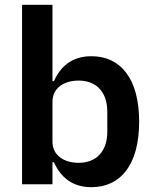

<svg xmlns="http://www.w3.org/2000/svg" viewBox="-20 -760 640 792"><path d="M71 0H196.4V-90.9H202.4C230.8 -28.4 278.1 12.1 357.2 12.1C475.1 12.1 554 -77.1 554 -258.2C554 -438.9 475.1 -528.1 357.2 -528.1C278.1 -528.1 230.8 -487.6 202.4 -425.4H196.4V-740.1H71ZM196.4 -176.5V-339.8C196.4 -398.8 246.1 -427.6 304.3 -427.6C379.3 -427.6 422.6 -378.2 422.6 -299.4V-216.6C422.6 -137.8 379.3 -88.4 304.3 -88.4C246.1 -88.4 196.4 -117.2 196.4 -176.5Z"/></svg>

Font: Margiela Mono SemiBold
Style: Regular
Weight: 600
Designer: Mike Abbink, Paul van der Laan, Pieter van Rosmalen
Foundry: Bold Monday
Version: Version 2.003 2021